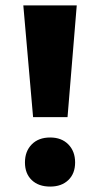

<svg xmlns="http://www.w3.org/2000/svg" viewBox="-20 -678 369 708"><path d="M102 -246 66 -658H263L229 -246ZM165 10Q122 10 97 -14Q72 -38 72 -79Q72 -120 97 -145.5Q122 -171 165 -171Q207 -171 232 -145.5Q257 -120 257 -79Q257 -38 232 -14Q207 10 165 10Z"/></svg>

Font: Ysabeau Infant Black
Style: Regular
Weight: 900
Designer: Christian Thalmann (Catharsis Fonts)
Version: Version 2.001;gftools[0.9.30]; featfreeze: ss01,ss02,lnum